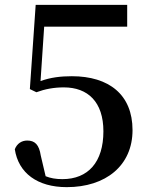

<svg xmlns="http://www.w3.org/2000/svg" viewBox="-20 -755 619 791"><path d="M255 16C416 16 526 -73 526 -219C526 -365 429 -441 276 -441C230 -441 188 -436 147 -421L162 -645H504V-735H127L103 -388L130 -375C165 -388 202 -395 243 -395C342 -395 406 -335 406 -214C406 -87 343 -17 237 -17C209 -17 188 -21 168 -29L148 -114C141 -160 123 -176 92 -176C70 -176 50 -164 41 -140C56 -42 134 16 255 16Z"/></svg>

Font: Noto Serif CJK HK SemiBold
Style: Regular
Weight: 600
Designer: Ryoko NISHIZUKA 西塚涼子 (kana & ideographs); Frank Grießhammer (Latin, Greek & Cyrillic); Wenlong ZHANG 张文龙 (bopomofo); San
Foundry: Adobe
Version: Version 2.001;hotconv 1.1.0;makeotfexe 2.6.0